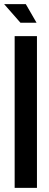

<svg xmlns="http://www.w3.org/2000/svg" viewBox="-23 -910 239 930"><path d="M102 -890 154 -800H76L-3 -890ZM48 -735H156V0H48Z"/></svg>

Font: League Gothic
Style: Regular
Weight: 400
Designer: The League of Moveable Type
Version: Version 1.560;PS 001.560;hotconv 1.0.56;makeotf.lib2.0.21325